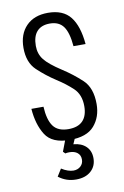

<svg xmlns="http://www.w3.org/2000/svg" viewBox="-84 -597 537 829"><g transform="rotate(-10 185.0 -182.0)"><path d="M325 -123Q325 -194 287 -229.5Q249 -265 204 -294Q150 -329 130 -354.5Q110 -380 110 -415Q110 -457 129.5 -478.5Q149 -500 186 -500Q226 -500 245.5 -473Q265 -446 270 -386H323Q316 -466 284 -506.5Q252 -547 186 -547Q125 -547 90.5 -511.5Q56 -476 56 -416Q56 -352 92.5 -317.5Q129 -283 172 -255Q210 -231 240.5 -202.5Q271 -174 271 -123Q271 -81 250 -59Q229 -37 187 -37Q141 -37 120.5 -65Q100 -93 97 -151H44Q49 -82 78 -36Q107 10 185 10Q259 10 292 -28Q325 -66 325 -123ZM155 64Q158 63 162.5 62.5Q167 62 173 62Q195 62 208 72.5Q221 83 221 102Q221 120 208.5 131.5Q196 143 177 143Q166 143 152.5 138.5Q139 134 125 125L105 157Q122 170 141 176.5Q160 183 182 183Q223 183 247 161.5Q271 140 271 105Q271 73 251 53.5Q231 34 196 31L213 -8H170L146 55Z"/></g></svg>

Font: Secuela Light
Style: Regular
Weight: 300
Designer: Fernando Haro
Foundry: deFharo
Version: Version 1.708